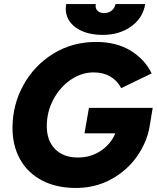

<svg xmlns="http://www.w3.org/2000/svg" viewBox="-20 -920 777 952"><path d="M42 -286Q42 -400 96 -498Q150 -596 244.5 -654Q339 -712 456 -712Q557 -712 627.5 -669Q698 -626 732 -556L581 -483Q562 -520 527 -540.5Q492 -561 444 -561Q385 -561 331.5 -525Q278 -489 245 -427.5Q212 -366 212 -294Q212 -223 253 -181Q294 -139 367 -139Q430 -139 479.5 -172Q529 -205 552 -259H399L421 -385H737L722 -294Q709 -216 660 -145.5Q611 -75 532 -31.5Q453 12 356 12Q260 12 189 -25Q118 -62 80 -129.5Q42 -197 42 -286ZM306 -878Q306 -884 308 -900H455Q454 -897 454 -891Q454 -875 465.5 -865Q477 -855 496 -855Q518 -855 533.5 -867.5Q549 -880 553 -900H700Q689 -831 630.5 -789Q572 -747 490 -747Q407 -747 356.5 -783Q306 -819 306 -878Z"/></svg>

Font: Oak Sans ExtraBold
Style: Italic
Weight: 800
Italic angle: -9.49998°
Foundry: Erik Kennedy, Walven
Version: Version 1.000